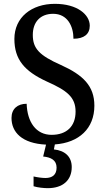

<svg xmlns="http://www.w3.org/2000/svg" viewBox="-20 -744 554 1001"><path d="M229 237C306 237 354 197 354 127C354 73 319 41 261 35L266 9C392 0 472 -74 472 -193C472 -296 413 -353 298 -405C185 -455 151 -491 151 -562C151 -630 191 -672 257 -672C332 -672 363 -607 363 -542C418 -542 448 -566 448 -610C448 -667 384 -724 266 -724C145 -724 55 -654 55 -541C55 -434 107 -373 224 -319C330 -272 374 -237 374 -162C374 -86 328 -41 249 -41C167 -41 122 -109 119 -203C72 -203 40 -177 40 -129C40 -55 94 4 220 10L205 72C246 76 275 91 275 130C275 167 253 184 217 184C201 184 177 181 155 176V227C177 234 210 237 229 237Z"/></svg>

Font: Noto Serif Devanagari SemiCondensed Medium
Style: Regular
Weight: 500
Width: 4
Designer: Universal Thirst, Indian Type Foundry and the Monotype Design Team
Foundry: Monotype Imaging Inc.
Version: Version 2.004